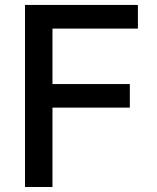

<svg xmlns="http://www.w3.org/2000/svg" viewBox="-20 -747 626 767"><path d="M530.9 -727.3V-632.8H189.6V-411.2H498.6V-317.1H189.6V0H79.9V-727.3Z"/></svg>

Font: Inter P Medium
Style: Regular
Weight: 500
Designer: Rasmus Andersson
Foundry: rsms
Version: Version 3.018;git-588b23468